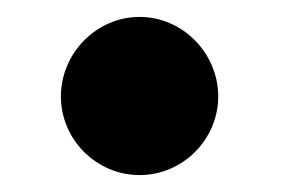

<svg xmlns="http://www.w3.org/2000/svg" viewBox="-20 -397 333 227"><path d="M238 -283C238 -334 196 -377 145 -377C94 -377 52 -334 52 -283C52 -232 94 -190 145 -190C196 -190 238 -232 238 -283Z"/></svg>

Font: Mint Spirit No2
Style: Bold
Weight: 700
Designer: HARENDAL Hirwen
Foundry: Arkandis Digital Foundry.
Version: Version 1.004;FFEdit